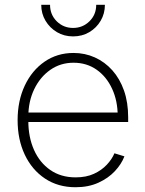

<svg xmlns="http://www.w3.org/2000/svg" viewBox="-20 -767 603 798"><path d="M293.9 11.2Q221.2 11.2 167 -24.9Q112.8 -61 83 -124Q53.2 -187 53.2 -267.6Q53.2 -348.1 83 -411.4Q112.8 -474.6 165.3 -510.7Q217.8 -546.9 285.6 -546.9Q333 -546.9 374.3 -528.3Q415.5 -509.8 446.8 -474.9Q478 -439.9 495.4 -390.6Q512.7 -341.3 512.7 -279.3V-259.8H80.1V-299.3H488.8L469.2 -284.7Q469.2 -347.7 446 -397.9Q422.9 -448.2 381.6 -477.3Q340.3 -506.3 285.6 -506.3Q231.4 -506.3 189 -476.6Q146.5 -446.8 122.1 -396Q97.7 -345.2 97.7 -281.7V-264.6Q97.7 -197.3 121.3 -144Q145 -90.8 189.2 -60.3Q233.4 -29.8 294.4 -29.8Q338.4 -29.8 370.6 -44.7Q402.8 -59.6 424.3 -82.8Q445.8 -106 455.6 -129.9L497.1 -117.2Q484.9 -85 457.5 -55.7Q430.2 -26.4 388.9 -7.6Q347.7 11.2 293.9 11.2ZM283.7 -615.7Q246.6 -615.7 216.8 -633.3Q187 -650.9 169.2 -680.7Q151.4 -710.4 151.4 -747.1H188Q188 -706.1 215.8 -678.5Q243.7 -650.9 283.7 -650.9Q323.7 -650.9 351.8 -678.5Q379.9 -706.1 379.9 -747.1H416Q416 -710.4 398.4 -680.7Q380.9 -650.9 351.1 -633.3Q321.3 -615.7 283.7 -615.7Z"/></svg>

Font: Inter 18pt ExtraLight
Style: Regular
Weight: 250
Designer: Rasmus Andersson
Foundry: rsms
Version: Version 4.001;git-66647c0bb